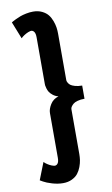

<svg xmlns="http://www.w3.org/2000/svg" viewBox="-114 -883 702 1204"><g transform="rotate(-10 236.5 -281.0)"><path d="M187 -827.1Q218.8 -827.1 243.4 -815.2Q268.1 -803.2 281.7 -785.9Q295.4 -768.6 304 -745.1Q312.5 -721.7 315.2 -702.4Q317.9 -683.1 317.9 -664.1V-368.2Q317.9 -366.2 318.4 -362.8Q318.8 -359.4 323.7 -350.3Q328.6 -341.3 337.4 -334.7Q346.2 -328.1 365.2 -322.5Q384.3 -316.9 410.2 -316.9V-232.9Q384.3 -232.9 365.5 -227.5Q346.7 -222.2 337.9 -214.6Q329.1 -207 324 -199.5Q318.8 -191.9 318.4 -186.5L317.9 -181.2V103Q317.9 122.1 315.2 141.1Q312.5 160.2 304 183.3Q295.4 206.5 281.7 223.9Q268.1 241.2 243.4 253.2Q218.8 265.1 187 265.1Q153.3 265.1 117.7 254.4Q82 243.7 63.5 232.9L44.9 222.2L87.9 112.8Q87.9 113.8 97.4 121.6Q106.9 129.4 120.8 137Q134.8 144.5 148.4 147.7Q162.1 150.9 171.6 140.1Q181.2 129.4 181.2 103V-182.1Q181.2 -207 199.2 -236.3Q217.3 -265.6 252 -275.9Q231.9 -281.2 217.5 -292.7Q203.1 -304.2 196.3 -315.2Q189.5 -326.2 185.8 -339.6Q182.1 -353 181.6 -358.2Q181.2 -363.3 181.2 -367.2V-664.1Q181.2 -690.9 171.6 -701.9Q162.1 -712.9 148.7 -709.7Q135.3 -706.5 121.3 -699Q107.4 -691.4 97.9 -683.8Q88.4 -676.3 87.9 -674.8L44.9 -783.2Q47.4 -785.2 52.5 -788.1Q57.6 -791 73 -798.6Q88.4 -806.2 104.2 -812Q120.1 -817.9 142.8 -822.5Q165.5 -827.1 187 -827.1Z"/></g></svg>

Font: Junction Bold
Style: Bold
Weight: 700
Designer: Caroline Hadilaksono
Foundry: Caroline Hadilaksono
Version: Version 001.001